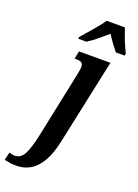

<svg xmlns="http://www.w3.org/2000/svg" viewBox="-305 -841 833 1155"><g transform="rotate(20 111.0 -263.5)"><path d="M-36 239Q-62 240 -80.5 237.5Q-99 235 -122 230L-110 179Q-105 181 -94 183.5Q-83 186 -75 186Q-37 186 -15.5 147Q6 108 27 8L112 -399Q115 -416 117.5 -428.5Q120 -441 120 -451Q120 -471 110.5 -478.5Q101 -486 80 -486H65L75 -536H276L160 8Q142 94 111.5 144.5Q81 195 43 216.5Q5 238 -36 239ZM47 -619Q64 -638 86 -663.5Q108 -689 130.5 -716Q153 -743 169 -766H285Q292 -745 302 -717.5Q312 -690 323.5 -664Q335 -638 344 -619L341 -606H285Q271 -623 251 -650.5Q231 -678 217 -700Q184 -672 155.5 -648.5Q127 -625 97 -606H44Z"/></g></svg>

Font: Noto Serif ExtraCondensed
Style: Bold Italic
Weight: 700
Width: 2
Italic angle: -12°
Designer: Monotype Design Team
Foundry: Monotype Imaging Inc.
Version: Version 2.013; ttfautohint (v1.8.4.7-5d5b)